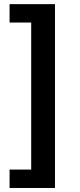

<svg xmlns="http://www.w3.org/2000/svg" viewBox="-20 -755 390 936"><path d="M248 -734.8V161.4H26.7V71.7H132.1V-645.1H26.7V-734.8Z"/></svg>

Font: Archivo Variable SemiBold
Style: Regular
Weight: 600
Designer: Hector Gatti
Foundry: Omnibus-Type
Version: Version 2.001